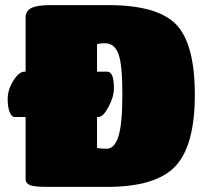

<svg xmlns="http://www.w3.org/2000/svg" viewBox="-20 -730 816 750"><path d="M80 -273H37Q26 -273 18 -291.5Q10 -310 10 -344.5Q10 -379 32 -414.5Q54 -450 75 -450H80V-661Q80 -687 102 -698.5Q124 -710 178 -710H403Q595 -710 668 -634.5Q741 -559 741 -360Q741 -161 665 -80.5Q589 0 399 0H163Q114 0 97 -7Q80 -14 80 -30ZM391 -561Q367 -561 359 -557V-450H399Q425 -450 425 -385Q425 -352 404 -312.5Q383 -273 364 -273H359V-152Q374 -149 397 -149Q427 -149 442.5 -197Q458 -245 458 -363Q458 -481 442 -521Q426 -561 391 -561Z"/></svg>

Font: Titan One
Style: Regular
Weight: 400
Designer: Rodrigo Fuenzalida
Foundry: Rodrigo Fuenzalida
Version: Version 1.001